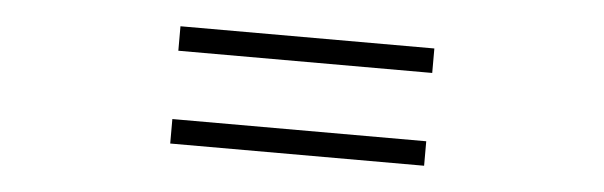

<svg xmlns="http://www.w3.org/2000/svg" viewBox="-29 -548 1057 336"><g transform="rotate(5 500.0 -380.0)"><path d="M277 -483H723V-440H277ZM277 -320H723V-277H277Z"/></g></svg>

Font: Noto Sans SC ExtraBold
Style: Regular
Weight: 800
Designer: Ryoko NISHIZUKA 西塚涼子 (kana, bopomofo & ideographs); Paul D. Hunt (Latin, Greek & Cyrillic); Sandoll Communications 산돌커뮤니
Foundry: Adobe
Version: Version 2.004-H2;hotconv 1.0.118;makeotfexe 2.5.65603